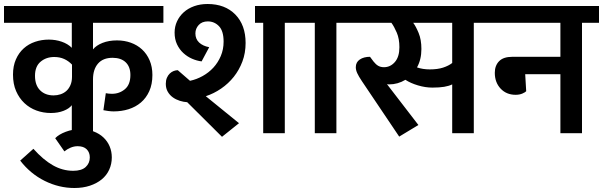

<svg xmlns="http://www.w3.org/2000/svg" viewBox="-30 -666 3015 960"><path d="M330 -343Q313 -361 291 -371Q269 -381 241 -381Q201 -381 173 -357.5Q145 -334 145 -287Q145 -240 170.5 -214.5Q196 -189 238 -189Q256 -189 272.5 -194.5Q289 -200 301.5 -211Q314 -222 322 -240Q330 -258 330 -282ZM435 0H329V-140Q316 -123 288 -112Q260 -101 224 -101Q186 -101 152 -113.5Q118 -126 92 -150.5Q66 -175 50.5 -210.5Q35 -246 35 -293Q35 -336 49.5 -369Q64 -402 88.5 -424Q113 -446 145.5 -457Q178 -468 214 -468Q248 -468 278.5 -457.5Q309 -447 329 -427V-552H-10V-636H787V-552H435V-419Q451 -439 482.5 -451.5Q514 -464 555 -464Q592 -464 624 -452.5Q656 -441 680 -419Q704 -397 718 -364.5Q732 -332 732 -291Q732 -245 716.5 -210.5Q701 -176 674.5 -153.5Q648 -131 613 -120Q578 -109 538 -109Q527 -109 511 -111Q495 -113 487 -115L499 -200Q514 -197 530 -197Q567 -197 594.5 -220Q622 -243 622 -291Q622 -332 598.5 -354.5Q575 -377 533 -377Q485 -377 460 -348Q435 -319 435 -269Z M246 25Q264 6 298.5 -7Q333 -20 369 -20Q408 -20 437.5 -9Q467 2 487.5 21.5Q508 41 518.5 66.5Q529 92 529 121Q529 154 516 182.5Q503 211 478.5 231Q454 251 419.5 262.5Q385 274 342 274Q265 274 193.5 238.5Q122 203 71 137L137 78Q186 133 234.5 160.5Q283 188 336 188Q378 188 398.5 169Q419 150 419 121Q419 96 403.5 80.5Q388 65 358 65Q340 65 322.5 72.5Q305 80 292 91Z M1286 -552H1245V-636H1479V-552H1394V0H1286ZM1008 -646Q1095 -646 1146.5 -593.5Q1198 -541 1198 -451Q1198 -401 1182 -358.5Q1166 -316 1139 -282Q1112 -248 1075.5 -223Q1039 -198 999 -185L1165 -50L1080 18L906 -155Q888 -156 869 -162Q850 -168 834.5 -179Q819 -190 809 -207Q799 -224 799 -247Q799 -264 804.5 -277Q810 -290 819 -298.5Q828 -307 838.5 -311Q849 -315 859 -315L920 -262Q953 -269 983.5 -286Q1014 -303 1037 -328Q1060 -353 1074 -386Q1088 -419 1088 -458Q1088 -511 1065 -535Q1042 -559 1009 -559Q980 -559 963.5 -541Q947 -523 947 -499Q947 -471 965.5 -453.5Q984 -436 1016 -430L978 -359Q954 -362 930 -372.5Q906 -383 886.5 -401Q867 -419 855 -444.5Q843 -470 843 -503Q843 -533 855 -559Q867 -585 888.5 -604.5Q910 -624 940.5 -635Q971 -646 1008 -646Z M1544 -552H1459V-636H1737V-552H1652V0H1544Z M2062 -41 1966 17 1779 -261Q1763 -285 1756 -300.5Q1749 -316 1749 -330Q1749 -355 1769 -368.5Q1789 -382 1820 -382L1838 -358Q1849 -344 1861 -337Q1873 -330 1890 -330Q1922 -330 1944.5 -356Q1967 -382 1967 -430Q1967 -472 1954 -502.5Q1941 -533 1927 -552H1717V-636H2424V-552H2339V0H2231V-244Q2215 -236 2191 -232Q2167 -228 2132 -228Q2097 -228 2060 -239Q2023 -250 1997 -267Q1959 -244 1915 -244Q1909 -244 1905 -245ZM2119 -319Q2158 -319 2185.5 -328Q2213 -337 2231 -351V-552H2036Q2049 -535 2063 -501.5Q2077 -468 2077 -421Q2077 -368 2055 -329Q2084 -319 2119 -319Z M2772 -382V-552H2404V-636H2965V-552H2880V0H2772V-295H2596L2601 -210Q2597 -205 2582.5 -198.5Q2568 -192 2548 -192Q2502 -192 2473 -223Q2444 -254 2444 -302Q2444 -338 2465.5 -360Q2487 -382 2532 -382Z"/></svg>

Font: Ek Mukta SemiBold
Style: Regular
Weight: 600
Designer: Girish Dalvi and Yashodeep Gholap
Foundry: Ek Type
Version: Version 2.538;PS 1.002;hotconv 16.6.51;makeotf.lib2.5.65220;